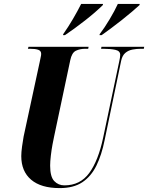

<svg xmlns="http://www.w3.org/2000/svg" viewBox="-20 -954 759 984"><path d="M286 10Q190 10 139.5 -33Q89 -76 89 -154Q89 -173 93 -203Q97 -233 101 -254L183 -634Q186 -651 188.5 -660.5Q191 -670 191 -678Q191 -694 175.5 -699Q160 -704 134 -704H123L126 -714H434L432 -704H417Q390 -704 369 -694Q348 -684 340 -645L257 -253Q254 -240 249 -213Q244 -186 240.5 -156Q237 -126 237 -105Q237 -48 258 -26Q279 -4 310 -4Q391 -4 437.5 -67.5Q484 -131 509 -250L591 -639Q596 -661 596 -673Q596 -693 571.5 -698.5Q547 -704 510 -704H498L500 -714H719L717 -704H702Q680 -704 659 -700Q638 -696 622.5 -683Q607 -670 601 -643L516 -235Q501 -160 474 -105Q447 -50 402 -20Q357 10 286 10ZM491 -779Q516 -812 542 -855.5Q568 -899 584 -934H696L695 -928Q681 -915 657 -894.5Q633 -874 604.5 -851.5Q576 -829 548.5 -808.5Q521 -788 501 -774H490ZM304 -779Q330 -816 354 -857Q378 -898 396 -934H508L507 -928Q492 -913 468.5 -892.5Q445 -872 417 -850Q389 -828 361.5 -808Q334 -788 313 -774H303Z"/></svg>

Font: Noto Serif Display ExtraCondensed ExtraBold
Style: Italic
Weight: 800
Width: 2
Italic angle: -12°
Designer: Monotype Design Team
Foundry: Monotype Imaging Inc.
Version: Version 2.009